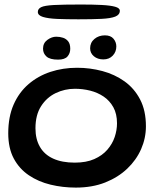

<svg xmlns="http://www.w3.org/2000/svg" viewBox="-20 -804 710 850"><path d="M315.5 26.5Q257.5 26.5 203.8 13.5Q150 0.5 107.8 -28Q65.5 -56.5 41 -102.2Q16.5 -148 16.5 -214Q16.5 -286.5 40.2 -340.8Q64 -395 106 -431.2Q148 -467.5 203.2 -485.8Q258.5 -504 321.5 -504Q378.5 -504 433 -489.5Q487.5 -475 531 -444Q574.5 -413 600.2 -363.8Q626 -314.5 626 -245Q626 -192.5 604.8 -144Q583.5 -95.5 543.2 -57.2Q503 -19 445.8 3.8Q388.5 26.5 315.5 26.5ZM311 -84Q362 -84 397.5 -99.8Q433 -115.5 455.2 -141.2Q477.5 -167 487.8 -197.5Q498 -228 498 -258Q498 -300 481.8 -329.2Q465.5 -358.5 438.8 -376.5Q412 -394.5 379 -402.8Q346 -411 311.5 -411Q266.5 -411 226.5 -391.8Q186.5 -372.5 161.8 -333.8Q137 -295 137 -236Q137 -188 156.8 -153.8Q176.5 -119.5 215.5 -101.8Q254.5 -84 311 -84ZM237 -540Q201 -540 185.8 -553.8Q170.5 -567.5 170.5 -588.5Q170.5 -613.5 189.8 -627.5Q209 -641.5 229 -641.5Q245 -641.5 259.2 -636.8Q273.5 -632 282.2 -620.5Q291 -609 291 -588Q291 -568 278.8 -554Q266.5 -540 237 -540ZM437.5 -541Q412 -541 395.5 -555Q379 -569 379 -590Q379 -615.5 398 -631.5Q417 -647.5 444.5 -647.5Q470 -647.5 482.5 -632.5Q495 -617.5 495 -598.5Q495 -574.5 479.2 -557.8Q463.5 -541 437.5 -541ZM327 -718.5Q274 -718.5 233.5 -720.2Q193 -722 170.2 -729Q147.5 -736 147.5 -751Q147.5 -765 162.2 -772.2Q177 -779.5 218.2 -781.8Q259.5 -784 338.5 -784Q391.5 -784 430 -782Q468.5 -780 489.5 -774.2Q510.5 -768.5 510.5 -756.5Q510.5 -738.5 490.2 -730.5Q470 -722.5 429.5 -720.5Q389 -718.5 327 -718.5Z"/></svg>

Font: Gluten
Style: Regular
Weight: 400
Designer: Tyler Finck
Foundry: Etcetera Type Company
Version: Version 1.300